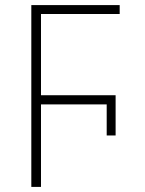

<svg xmlns="http://www.w3.org/2000/svg" viewBox="-20 -734 570 754"><path d="M103 0V-714H450V-679H141V-360H434V-202H399V-324H141V0Z"/></svg>

Font: Noto Sans Mono Condensed ExtraLight
Style: Regular
Weight: 200
Width: 3
Designer: Monotype Design Team
Foundry: Monotype Imaging Inc.
Version: Version 2.014; ttfautohint (v1.8.4.7-5d5b)